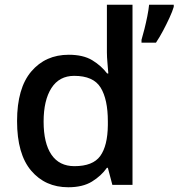

<svg xmlns="http://www.w3.org/2000/svg" viewBox="-20 -780 753 810"><path d="M268 10Q171 10 111.5 -60Q52 -130 52 -269Q52 -408 112 -478.5Q172 -549 270 -549Q331 -549 369 -526Q407 -503 432 -470H437Q436 -485 433.5 -512.5Q431 -540 431 -559V-760H539V0H454L435 -72H431Q407 -38 368 -14Q329 10 268 10ZM294 -79Q372 -79 403 -122Q434 -165 435 -252V-268Q435 -361 404.5 -410.5Q374 -460 293 -460Q230 -460 197 -408.5Q164 -357 164 -267Q164 -176 197 -127.5Q230 -79 294 -79ZM713 -751Q707 -731 695 -705Q683 -679 668.5 -651.5Q654 -624 638 -600H577V-612Q583 -632 589.5 -658Q596 -684 601.5 -711.5Q607 -739 609 -760H713Z"/></svg>

Font: Noto Sans Syriac Eastern Medium
Style: Regular
Weight: 500
Designer: Patrick Giasson and the Monotype Design Team
Foundry: Monotype Imaging Inc.
Version: Version 3.001